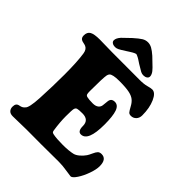

<svg xmlns="http://www.w3.org/2000/svg" viewBox="-259 -1046 1199 1199"><g transform="rotate(45 340.5 -447.0)"><path d="M276.4 -778.8Q244.6 -758.3 232.4 -752.4Q220.2 -746.6 208.5 -746.6Q193.4 -746.6 183.3 -753.4Q173.3 -760.3 173.3 -771.5Q173.3 -790.5 193.8 -813.5L245.6 -863.3Q277.3 -891.6 295.2 -902.6Q313 -913.6 333.5 -913.6Q352.1 -913.6 369.9 -903.8Q387.7 -894 412.1 -872.6L464.8 -821.8Q474.6 -811.5 479.7 -805.2Q484.9 -798.8 489.3 -789.6Q493.7 -780.3 493.7 -771.5Q493.7 -760.3 483.6 -753.4Q473.6 -746.6 458 -746.6Q446.3 -746.6 434.6 -752.4Q422.9 -758.3 390.1 -778.8Q386.2 -781.2 377 -787.4Q367.7 -793.5 364.3 -795.7Q360.8 -797.9 354.2 -801.5Q347.7 -805.2 343 -806.9Q338.4 -808.6 333.5 -810.1Q328.6 -808.6 323.7 -806.9Q318.8 -805.2 312.3 -801.3Q305.7 -797.4 302.5 -795.4Q299.3 -793.5 289.6 -787.4Q279.8 -781.2 276.4 -778.8ZM182.6 8.3Q161.1 8.3 122.3 9.5Q83.5 10.7 62.5 10.7Q40.5 10.7 29.8 -1Q19 -12.7 19 -30.3Q19 -46.9 25.4 -55.4Q31.7 -64 46.4 -66.4Q67.9 -69.8 79.1 -84.5Q96.7 -98.1 101.6 -189Q107.4 -298.3 107.4 -402.3Q107.4 -516.6 97.2 -581.1Q92.3 -610.8 71.3 -620.1Q64.9 -623 52.2 -625.5Q39.6 -627.9 34.7 -630.9Q19 -638.2 19 -660.2Q19 -689.5 39.1 -701.2Q59.1 -712.9 108.9 -712.9Q126 -712.9 162.6 -711.9Q199.2 -710.9 217.8 -710.9Q248.5 -710.9 340.6 -710.7Q432.6 -710.4 462.4 -710.4Q500.5 -710.4 524.4 -717.3Q548.3 -724.1 560.5 -724.1Q589.4 -724.1 610.1 -677.5Q630.9 -630.9 630.9 -565.4Q630.9 -542 616.9 -527.3Q603 -512.7 582.5 -512.7Q567.9 -512.7 560.8 -520.8Q553.7 -528.8 538.6 -556.6Q526.9 -578.1 510.7 -590.8Q494.6 -603.5 467.3 -609.4Q436 -616.2 377.9 -616.2Q347.2 -616.2 329.8 -612.3Q312.5 -608.4 306.2 -602.1Q299.8 -595.7 297.4 -585Q292 -558.6 292 -440.9Q292 -421.9 294.7 -414.3Q297.4 -406.7 307.6 -403.8Q324.2 -399.4 359.4 -399.4Q383.8 -399.4 397.5 -410.4Q411.1 -421.4 412.1 -439Q413.6 -460.9 416 -476.1Q419.9 -504.4 450.2 -504.4Q479.5 -504.4 492.2 -468.8Q504.9 -433.1 504.9 -357.9Q504.9 -210 443.4 -210Q415.5 -210 415.5 -256.3Q415.5 -310.1 357.9 -310.1Q323.7 -310.1 313.7 -306.6Q303.7 -303.2 300.3 -291Q296.9 -277.8 296.9 -223.1Q296.9 -171.9 306.6 -107.4Q308.1 -98.6 311.3 -95.5Q314.5 -92.3 323.7 -90.3Q353.5 -84 409.2 -84Q462.4 -84 495.6 -91.8Q511.7 -95.2 530.3 -110.4Q548.8 -125.5 562.5 -145.5Q569.8 -156.2 579.1 -177.2Q588.4 -198.2 597.2 -206.8Q606 -215.3 622.1 -215.3Q667.5 -215.3 667.5 -152.3Q667.5 -124 652.8 -82.5Q638.2 -41 617.7 -10.3Q597.2 20.5 583 20.5Q577.1 20.5 538.8 14.2Q500.5 7.8 467.3 7.8Q436 7.8 383.1 8.3Q330.1 8.8 311 8.8Q289.1 8.8 246.3 8.5Q203.6 8.3 182.6 8.3Z"/></g></svg>

Font: Cooper* ExtraBold
Style: Regular
Weight: 800
Designer: Owen Earl
Foundry: indestructible type*
Version: Version 0.001